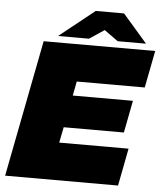

<svg xmlns="http://www.w3.org/2000/svg" viewBox="-59 -928 828 979"><g transform="rotate(5 355.5 -438.5)"><path d="M4 0 140 -700H711L674 -510H326L312 -437H620L588 -272H280L264 -192H619L582 0ZM211 -733 391 -877H536L468 -799L369 -733ZM516 -733 424 -799 391 -877H536L661 -733Z"/></g></svg>

Font: REM Black
Style: Italic
Weight: 900
Italic angle: -11°
Designer: Octavio Pardo
Foundry: Ashler Design
Version: Version 1.005;gftools[0.9.28]